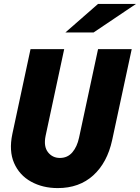

<svg xmlns="http://www.w3.org/2000/svg" viewBox="-20 -951 715 981"><path d="M275 10Q198 10 138.5 -23Q79 -56 52 -118Q25 -180 43 -266L136 -700H308L213 -257Q202 -203 225 -173.5Q248 -144 286 -144Q325 -144 349.5 -172.5Q374 -201 384 -248L481 -700H653L553 -235Q528 -120 456.5 -55Q385 10 275 10ZM314 -785 481 -931H675L458 -785Z"/></svg>

Font: Red Hat Mono
Style: Italic
Weight: 400
Italic angle: -12°
Monospace: yes
Designer: Pentagram, MCKL
Foundry: MCKL
Version: Version 1.030